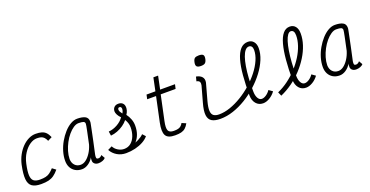

<svg xmlns="http://www.w3.org/2000/svg" viewBox="-32 -1687 4863 2521"><g transform="rotate(-20 2400.0 -426.5)"><path d="M430 -134 479 -97Q443 -54 409 -30Q375 -6 333 4Q291 14 230 14Q146 14 103 -16.5Q60 -47 53.5 -118.5Q47 -190 73 -313Q89 -384 120.5 -442Q152 -500 194 -542.5Q236 -585 284.5 -608.5Q333 -632 382 -632Q434 -632 468 -621.5Q502 -611 525.5 -586.5Q549 -562 567 -519L508 -489Q494 -521 477 -539Q460 -557 436.5 -564Q413 -571 378 -571Q329 -571 279.5 -537.5Q230 -504 191 -444Q152 -384 135 -305Q113 -206 116 -149.5Q119 -93 148 -70Q177 -47 234 -47Q282 -47 314 -54.5Q346 -62 372.5 -81Q399 -100 430 -134Z M1100 -75 1129 -24Q1116 -7 1088 3.5Q1060 14 1031 14Q997 14 976.5 -3.5Q956 -21 956 -47Q955 -61 956.5 -74Q958 -87 961 -93Q932 -44 888.5 -15Q845 14 800 14Q748 14 709 -8.5Q670 -31 648.5 -71Q627 -111 627 -165Q627 -228 646.5 -294Q666 -360 700.5 -420Q735 -480 778 -528Q821 -576 869 -604Q917 -632 963 -632Q1032 -632 1072.5 -612Q1113 -592 1113 -539Q1114 -535 1112 -522.5Q1110 -510 1104.5 -484Q1099 -458 1089.5 -410.5Q1080 -363 1064 -287.5Q1048 -212 1024 -103Q1020 -77 1023 -62Q1026 -47 1052 -47Q1064 -47 1077 -54.5Q1090 -62 1100 -75ZM803 -47Q841 -47 877 -73.5Q913 -100 944.5 -148Q976 -196 995 -258Q1019 -370 1034 -442.5Q1049 -515 1049 -531Q1049 -555 1028.5 -563Q1008 -571 960 -571Q926 -571 888.5 -546Q851 -521 815.5 -479Q780 -437 752 -384Q724 -331 707.5 -275.5Q691 -220 690 -168Q691 -114 722 -80.5Q753 -47 803 -47Z M1417 14Q1347 14 1292 -19Q1237 -52 1207 -107L1266 -136Q1287 -95 1327.5 -71Q1368 -47 1410 -47Q1466 -47 1505 -79Q1544 -111 1565 -165.5Q1586 -220 1586 -286Q1586 -319 1576 -348Q1566 -377 1551 -400Q1524 -366 1484 -338Q1444 -310 1398 -292.5Q1352 -275 1306 -271L1297 -331Q1360 -336 1419 -369Q1478 -402 1513 -452Q1487 -477 1472.5 -505Q1458 -533 1458 -553Q1458 -588 1479.5 -610Q1501 -632 1538 -632Q1577 -632 1598.5 -610.5Q1620 -589 1620 -553Q1621 -534 1613.5 -508Q1606 -482 1589 -458Q1616 -424 1633.5 -377.5Q1651 -331 1650 -284Q1650 -221 1632 -169.5Q1614 -118 1576 -75Q1597 -83 1619.5 -94.5Q1642 -106 1663 -120.5Q1684 -135 1696 -149L1735 -107Q1706 -71 1656 -43.5Q1606 -16 1544 -1Q1482 14 1417 14ZM1546 -493Q1557 -511 1560.5 -524.5Q1564 -538 1565 -549Q1565 -565 1558.5 -574.5Q1552 -584 1539 -584Q1527 -585 1520.5 -577.5Q1514 -570 1514 -557Q1514 -542 1522.5 -527Q1531 -512 1546 -493Z M2101 14Q1999 14 1970.5 -39.5Q1942 -93 1967 -213L2040 -557H1916L1929 -618H2053L2091 -800H2157L2119 -618H2327L2313 -557H2105L2031 -209Q2012 -121 2027.5 -84Q2043 -47 2105 -47Q2142 -47 2165 -53Q2188 -59 2204 -73Q2220 -87 2233 -110L2291 -85Q2270 -46 2245 -24.5Q2220 -3 2186 5.5Q2152 14 2101 14Z M2735 14Q2657 14 2614.5 -12Q2572 -38 2565 -98.5Q2558 -159 2587 -262L2649 -485Q2655 -513 2646.5 -532Q2638 -551 2604 -557L2620 -618Q2675 -608 2700.5 -577.5Q2726 -547 2716 -498L2651 -262Q2629 -180 2632 -133Q2635 -86 2662 -66.5Q2689 -47 2738 -47Q2812 -47 2893 -75Q2974 -103 3055 -152Q3136 -201 3208 -264.5Q3280 -328 3336 -399.5Q3392 -471 3424.5 -545Q3457 -619 3457 -686Q3457 -717 3444 -734.5Q3431 -752 3407 -752Q3377 -752 3353.5 -724Q3330 -696 3312 -644Q3294 -592 3282 -520.5Q3270 -449 3264.5 -362.5Q3259 -276 3260 -179Q3260 -120 3280.5 -83.5Q3301 -47 3334 -47Q3363 -47 3396.5 -69.5Q3430 -92 3453 -127L3505 -90Q3471 -43 3423 -14.5Q3375 14 3331 14Q3270 14 3233 -30Q3196 -74 3195 -145Q3195 -298 3205.5 -421.5Q3216 -545 3241.5 -633Q3267 -721 3309.5 -767.5Q3352 -814 3415 -814Q3464 -814 3493 -779.5Q3522 -745 3522 -688Q3522 -612 3488.5 -531Q3455 -450 3396 -371.5Q3337 -293 3260 -223.5Q3183 -154 3095 -100.5Q3007 -47 2915 -16.5Q2823 14 2735 14ZM2731 -726Q2687 -726 2672 -743.5Q2657 -761 2666 -802Q2674 -840 2691.5 -853.5Q2709 -867 2749 -867Q2793 -867 2808 -850Q2823 -833 2814 -791Q2806 -755 2788.5 -740.5Q2771 -726 2731 -726Z M3931 14Q3870 14 3833 -30Q3796 -74 3795 -145Q3795 -298 3806 -421.5Q3817 -545 3841 -633Q3865 -721 3904 -767.5Q3943 -814 3999 -814Q4049 -814 4077.5 -778.5Q4106 -743 4106 -678Q4106 -602 4080 -522.5Q4054 -443 4006 -365.5Q3958 -288 3893 -218Q3828 -148 3750 -92Q3672 -36 3587 1L3563 -54Q3641 -88 3712.5 -141Q3784 -194 3843.5 -258.5Q3903 -323 3947.5 -394Q3992 -465 4016.5 -537.5Q4041 -610 4041 -676Q4041 -715 4028 -733.5Q4015 -752 3991 -752Q3968 -752 3947.5 -724Q3927 -696 3910.5 -644Q3894 -592 3882.5 -520.5Q3871 -449 3865 -362.5Q3859 -276 3860 -179Q3860 -120 3880.5 -83.5Q3901 -47 3934 -47Q3963 -47 3996.5 -69.5Q4030 -92 4053 -127L4105 -90Q4071 -43 4023 -14.5Q3975 14 3931 14Z M4700 -75 4729 -24Q4716 -7 4688 3.5Q4660 14 4631 14Q4597 14 4576.5 -3.5Q4556 -21 4556 -47Q4555 -61 4556.5 -74Q4558 -87 4561 -93Q4532 -44 4488.5 -15Q4445 14 4400 14Q4348 14 4309 -8.5Q4270 -31 4248.5 -71Q4227 -111 4227 -165Q4227 -228 4246.5 -294Q4266 -360 4300.5 -420Q4335 -480 4378 -528Q4421 -576 4469 -604Q4517 -632 4563 -632Q4632 -632 4672.5 -612Q4713 -592 4713 -539Q4714 -535 4712 -522.5Q4710 -510 4704.5 -484Q4699 -458 4689.5 -410.5Q4680 -363 4664 -287.5Q4648 -212 4624 -103Q4620 -77 4623 -62Q4626 -47 4652 -47Q4664 -47 4677 -54.5Q4690 -62 4700 -75ZM4403 -47Q4441 -47 4477 -73.5Q4513 -100 4544.5 -148Q4576 -196 4595 -258Q4619 -370 4634 -442.5Q4649 -515 4649 -531Q4649 -555 4628.5 -563Q4608 -571 4560 -571Q4526 -571 4488.5 -546Q4451 -521 4415.5 -479Q4380 -437 4352 -384Q4324 -331 4307.5 -275.5Q4291 -220 4290 -168Q4291 -114 4322 -80.5Q4353 -47 4403 -47Z"/></g></svg>

Font: Victor Mono Thin Light
Style: Italic
Weight: 300
Italic angle: -12°
Monospace: yes
Version: Version 1.561;gftools[0.9.30]